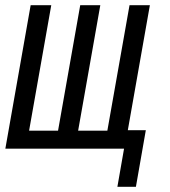

<svg xmlns="http://www.w3.org/2000/svg" viewBox="-30 -570 650 736"><path d="M445.5 0H-9.5L87.5 -550H166.5L81.5 -69H192.5L277.5 -550H354.5L269.5 -69H381.5L466.5 -550H544.5L460 -71H529L491 146H420Z"/></svg>

Font: JuliaMono Light
Style: Italic
Weight: 300
Italic angle: -9°
Monospace: yes
Designer: cormullion
Foundry: corm
Version: Version 0.054; ttfautohint (v1.8.4)